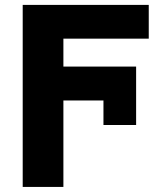

<svg xmlns="http://www.w3.org/2000/svg" viewBox="-20 -548 664 772"><path d="M71.3 203.6V-528.3H578.1V-392.6H234.9V-280.3H527.3V-45.4H396V-144H234.9V203.6Z"/></svg>

Font: Bert Sans Black
Style: Regular
Weight: 900
Designer: Christian Robertson, Adam Twardoch, & Cristiano Sobral
Foundry: Google
Version: Version 12.135;January 10, 2020;FontCreator 12.0.0.2547 64-b